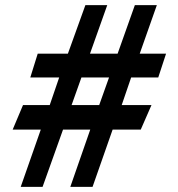

<svg xmlns="http://www.w3.org/2000/svg" viewBox="-20 -720 698 751"><path d="M61 11 139.5 -213H29.5L70 -309H174.5L211.5 -417H98.5L127.5 -510H245.5L314 -700H399.5L332 -510H440L507.5 -700H593.5L526.5 -510H629.5L599 -417H493L456 -309H572.5L530.5 -213H420.5L342 11H255L333 -213H226.5L146.5 11ZM260 -309H368L406.5 -417H298.5Z"/></svg>

Font: Cabin SemiCondensed SemiBold
Style: Regular
Weight: 600
Width: 4
Designer: Pablo Impallari
Foundry: Pablo Impallari. http://www.impallari.com Igino Marini. http://www.ikern.com
Version: Version 3.001